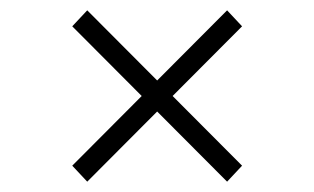

<svg xmlns="http://www.w3.org/2000/svg" viewBox="-20 -536 609 372"><path d="M420 -184 449 -215 149 -516 120 -485ZM149 -184 449 -485 420 -516 120 -215Z"/></svg>

Font: Montserrat Thin Light
Style: Regular
Weight: 300
Version: Version 9.000